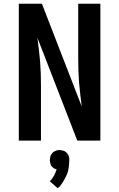

<svg xmlns="http://www.w3.org/2000/svg" viewBox="-20 -755 640 1031"><path d="M200 0H81V-735H205L419 -183Q415 -216 411 -248Q407 -280 404.5 -312Q402 -344 401 -376.5Q400 -409 400 -441V-735H519V0H395L181 -552Q185 -519 189 -487Q193 -455 195.5 -423Q198 -391 199 -358.5Q200 -326 200 -294ZM290 256 247 218Q251 215 254.5 211Q258 207 261 202.5Q264 198 266.5 194Q269 190 271.5 185.5Q274 181 276.5 174.5Q279 168 280 166L284 154Q280 153 276.5 152Q273 151 269.5 149Q266 147 263.5 144Q261 141 258 138.5Q255 136 253.5 132.5Q252 129 251 125.5Q250 122 249 117Q248 112 248 110V104Q248 100 248.5 96.5Q249 93 249.5 89Q250 85 251.5 81.5Q253 78 255 74.5Q257 71 259.5 68.5Q262 66 264.5 63.5Q267 61 270.5 59Q274 57 277.5 55.5Q281 54 285.5 52.5Q290 51 292 51H300Q305 51 309.5 52Q314 53 319 54Q324 55 328 57.5Q332 60 335.5 63Q339 66 342 70Q345 74 347 78Q349 82 350.5 88Q352 94 352 96V104Q352 112 351.5 119.5Q351 127 350 135Q349 143 348 150.5Q347 158 345 165.5Q343 173 340 180Q337 187 333.5 194Q330 201 326.5 207.5Q323 214 319 220.5Q315 227 309 235.5Q303 244 301 246L297 249Z"/></svg>

Font: R Plex Mono
Style: Bold
Weight: 700
Monospace: yes
Designer: Belleve Invis
Foundry: Belleve Invis
Version: Version 31.8.0